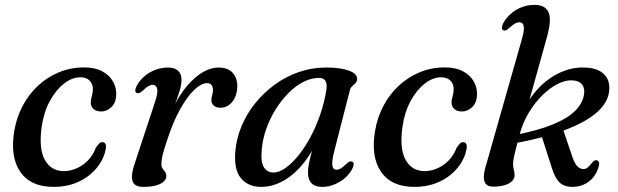

<svg xmlns="http://www.w3.org/2000/svg" viewBox="-20 -738 2474 769"><path d="M302 -428.5Q268.5 -428.5 236 -403Q203.5 -377.5 179.5 -333.2Q155.5 -289 147 -231Q134.5 -142 159.8 -97.2Q185 -52.5 237 -52.5Q262 -53 286.8 -63.8Q311.5 -74.5 332 -95.2Q352.5 -116 364 -146.5Q372 -158 377.5 -163.5Q383 -169 390.5 -168.5Q398.5 -168.5 402.5 -161Q406.5 -153.5 403 -139Q399 -115 383.8 -88.8Q368.5 -62.5 342.2 -40Q316 -17.5 279 -3.5Q242 10.5 194.5 10.5Q102 10.5 60.8 -50.5Q19.5 -111.5 37.5 -215.5Q46.5 -268 70.8 -314Q95 -360 132 -394.5Q169 -429 216 -448.5Q263 -468 317 -468Q360.5 -468 389.2 -452.5Q418 -437 432.2 -412.2Q446.5 -387.5 445.5 -358.5Q444.5 -326 426 -308.8Q407.5 -291.5 385.5 -291.5Q365 -291.5 354.2 -301.8Q343.5 -312 343.5 -327.5Q344 -340.5 348 -353.8Q352 -367 352 -381.5Q352 -402 338.8 -415.2Q325.5 -428.5 302 -428.5Z M527.5 -365.5Q521.5 -368.5 521.8 -376Q522 -383.5 528 -395Q540 -417 559.2 -433.2Q578.5 -449.5 602.8 -458.5Q627 -467.5 653 -467.5Q678.5 -467.5 692.8 -455Q707 -442.5 707 -418.5Q707 -397.5 698.2 -370Q689.5 -342.5 677.8 -312.5Q666 -282.5 656.5 -255.2Q647 -228 645.5 -208L637.5 -209Q653.5 -268 678 -315.8Q702.5 -363.5 732 -397.2Q761.5 -431 793 -449.2Q824.5 -467.5 855.5 -467.5Q893 -467.5 912 -446.2Q931 -425 930.5 -390.5Q929.5 -364 920 -345.2Q910.5 -326.5 895.8 -316.5Q881 -306.5 863.5 -306.5Q844.5 -306.5 835.5 -315.5Q826.5 -324.5 826.5 -336Q826.5 -347 829.8 -356.8Q833 -366.5 833 -377.5Q833 -390 827.2 -397.5Q821.5 -405 808.5 -405Q787 -405 758.8 -378.8Q730.5 -352.5 701.8 -301.2Q673 -250 648.5 -174Q637 -139.5 631.8 -118.8Q626.5 -98 626.5 -81.5Q626.5 -69.5 631.2 -62.8Q636 -56 641 -49.8Q646 -43.5 646 -32Q646 -20.5 635.2 -10.5Q624.5 -0.5 604 5Q583.5 10.5 553 10.5Q530 10.5 519 0.2Q508 -10 508.5 -31.2Q509 -52.5 520 -84.5L600 -327Q613.5 -366.5 609.5 -382.5Q605.5 -398.5 592 -398.5Q584 -398.5 574.5 -393.2Q565 -388 551.5 -374.5Q543.5 -367.5 538 -365.5Q532.5 -363.5 527.5 -365.5Z M1318 -129.5Q1308 -88.5 1311.5 -73.2Q1315 -58 1326.5 -58Q1335.5 -58 1344.5 -63.2Q1353.5 -68.5 1367 -81.5Q1375 -89 1380.5 -91Q1386 -93 1391 -90.5Q1396.5 -87.5 1396.5 -80Q1396.5 -72.5 1390.5 -61Q1372.5 -28.5 1339.2 -9Q1306 10.5 1271 10.5Q1242 10.5 1227.8 -4Q1213.5 -18.5 1213.5 -46Q1213.5 -57.5 1215.5 -71.5Q1217.5 -85.5 1222.5 -106.2Q1227.5 -127 1236.5 -157.8Q1245.5 -188.5 1259.5 -233.5L1269 -217Q1241.5 -144.5 1202.8 -93.5Q1164 -42.5 1118.8 -16Q1073.5 10.5 1026 10.5Q973.5 10.5 944.5 -24.8Q915.5 -60 923 -137Q928 -187 948.5 -235.2Q969 -283.5 1003 -325.5Q1037 -367.5 1081 -399.5Q1125 -431.5 1177 -449.5Q1229 -467.5 1285.5 -467.5Q1328 -467.5 1356 -461.2Q1384 -455 1397.8 -444.8Q1411.5 -434.5 1410.5 -421Q1409.5 -410.5 1403.2 -404.5Q1397 -398.5 1390.2 -392.2Q1383.5 -386 1381 -375.5ZM1028.5 -141Q1023.5 -89.5 1036.8 -68.2Q1050 -47 1075 -47Q1097.5 -47 1123.2 -65Q1149 -83 1174.8 -114.8Q1200.5 -146.5 1223 -188.2Q1245.5 -230 1262.2 -278.2Q1279 -326.5 1287 -377Q1291 -403 1283.2 -414.5Q1275.5 -426 1258 -426Q1226.5 -426 1195.5 -410.2Q1164.5 -394.5 1136.2 -366.2Q1108 -338 1085 -301.5Q1062 -265 1047.2 -224Q1032.5 -183 1028.5 -141Z M1747 -428.5Q1713.5 -428.5 1681 -403Q1648.5 -377.5 1624.5 -333.2Q1600.5 -289 1592 -231Q1579.5 -142 1604.8 -97.2Q1630 -52.5 1682 -52.5Q1707 -53 1731.8 -63.8Q1756.5 -74.5 1777 -95.2Q1797.5 -116 1809 -146.5Q1817 -158 1822.5 -163.5Q1828 -169 1835.5 -168.5Q1843.5 -168.5 1847.5 -161Q1851.5 -153.5 1848 -139Q1844 -115 1828.8 -88.8Q1813.5 -62.5 1787.2 -40Q1761 -17.5 1724 -3.5Q1687 10.5 1639.5 10.5Q1547 10.5 1505.8 -50.5Q1464.5 -111.5 1482.5 -215.5Q1491.5 -268 1515.8 -314Q1540 -360 1577 -394.5Q1614 -429 1661 -448.5Q1708 -468 1762 -468Q1805.5 -468 1834.2 -452.5Q1863 -437 1877.2 -412.2Q1891.5 -387.5 1890.5 -358.5Q1889.5 -326 1871 -308.8Q1852.5 -291.5 1830.5 -291.5Q1810 -291.5 1799.2 -301.8Q1788.5 -312 1788.5 -327.5Q1789 -340.5 1793 -353.8Q1797 -367 1797 -381.5Q1797 -402 1783.8 -415.2Q1770.5 -428.5 1747 -428.5Z M2069.5 -578.5 1924.5 -68.5Q1917.5 -44.5 1917.8 -27Q1918 -9.5 1927.2 0Q1936.5 9.5 1955.5 9.5Q1981.5 9.5 2000.8 3.8Q2020 -2 2030.5 -12.2Q2041 -22.5 2041 -35.5Q2041 -49 2038 -58Q2035 -67 2035 -80Q2035 -87.5 2036.5 -98Q2038 -108.5 2043.5 -131.2Q2049 -154 2060.5 -197Q2073 -245 2097.5 -286Q2122 -327 2152.8 -357Q2183.5 -387 2215.5 -402.8Q2247.5 -418.5 2275 -416Q2300.5 -414 2311.8 -399Q2323 -384 2319 -359Q2313.5 -324.5 2284 -294.5Q2254.5 -264.5 2193.8 -239.5Q2133 -214.5 2034 -195.5L2033.5 -162.5Q2160.5 -186 2244 -217.8Q2327.5 -249.5 2371 -288.2Q2414.5 -327 2419.5 -371.5Q2425 -415.5 2399.5 -440.5Q2374 -465.5 2324 -467.5Q2281.5 -469.5 2241.8 -455Q2202 -440.5 2167.5 -413Q2133 -385.5 2106.5 -347.5Q2080 -309.5 2064 -265L2083 -275L2173 -598Q2180.5 -627 2182 -649.8Q2183.5 -672.5 2177.5 -687.5Q2171.5 -702.5 2157.5 -710.5Q2143.5 -718.5 2121 -718.5Q2094.5 -718.5 2070.5 -709.5Q2046.5 -700.5 2027.5 -684.2Q2008.5 -668 1996 -646Q1990.5 -635 1990.2 -627.2Q1990 -619.5 1996 -616.5Q2001 -614.5 2006.2 -616.5Q2011.5 -618.5 2020 -626Q2033.5 -639 2043 -644Q2052.5 -649 2060.5 -649Q2074 -649 2077.5 -633.5Q2081 -618 2069.5 -578.5ZM2147 -200.5 2189.5 -67.5Q2201.5 -28 2219.2 -9.2Q2237 9.5 2269 10.5Q2296.5 11 2318.8 1Q2341 -9 2356.5 -28.2Q2372 -47.5 2378.5 -73.5Q2381 -84 2378.5 -89.2Q2376 -94.5 2370.5 -96Q2366 -97 2361 -94.8Q2356 -92.5 2349 -83.5Q2342.5 -74.5 2333.8 -67.2Q2325 -60 2314 -61Q2301 -62.5 2291 -73.5Q2281 -84.5 2271.5 -112.5L2234 -223Z"/></svg>

Font: Fraunces
Style: Italic
Weight: 400
Italic angle: -16°
Version: Version 1.000;[b76b70a41]